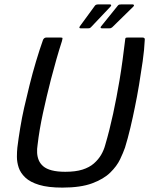

<svg xmlns="http://www.w3.org/2000/svg" viewBox="-20 -844 679 874"><path d="M264 10Q199 10 158 -2.5Q117 -15 95 -36Q73 -57 65 -81.5Q57 -106 57 -130Q57 -154 59 -172Q64 -213 72 -261.5Q80 -310 90 -354Q101 -402 114.5 -456.5Q128 -511 144 -564.5Q160 -618 176 -663Q178 -667 181.5 -670Q185 -673 190 -673Q207 -673 223.5 -673Q240 -673 257 -673Q264 -673 264.5 -671Q265 -669 262 -657Q249 -617 236.5 -573Q224 -529 212 -483Q192 -405 175.5 -329Q159 -253 151 -184Q148 -166 149 -148Q150 -130 156.5 -114.5Q163 -99 177 -87Q191 -75 216 -68.5Q241 -62 277 -62Q324 -62 355.5 -72Q387 -82 407.5 -100Q428 -118 440.5 -139.5Q453 -161 459 -184Q479 -252 495 -326.5Q511 -401 524 -478Q532 -526 538 -571Q544 -616 549 -657Q550 -669 551.5 -671Q553 -673 560 -673Q577 -673 594.5 -673Q612 -673 630 -673Q635 -673 637.5 -670Q640 -667 639 -663Q637 -618 629.5 -565Q622 -512 613 -458Q604 -404 594 -356Q585 -311 573.5 -262.5Q562 -214 549 -172Q541 -149 526.5 -118.5Q512 -88 482 -58.5Q452 -29 399.5 -9.5Q347 10 264 10ZM394 -720Q392 -718 389.5 -716.5Q387 -715 379 -715H348Q337 -715 344 -725L412 -818Q416 -824 428 -824H480Q485 -824 486 -821Q487 -818 483 -814ZM491 -720Q488 -718 485.5 -716.5Q483 -715 476 -715H445Q439 -715 438 -718Q437 -721 441 -725L516 -818Q519 -822 522.5 -823Q526 -824 532 -824H584Q588 -824 589.5 -821Q591 -818 587 -814Z"/></svg>

Font: Glory Medium
Style: Italic
Weight: 500
Italic angle: -12°
Version: Version 1.011